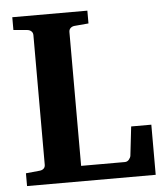

<svg xmlns="http://www.w3.org/2000/svg" viewBox="-50 -716 654 760"><g transform="rotate(-5 277.0 -335.5)"><path d="M538.1 0H26.9V-50.8L82 -56.2Q91.8 -57.1 97.9 -62.7Q104 -68.4 104 -78.1V-592.8Q104 -602.5 97.7 -608.4Q91.3 -614.3 82 -615.2L26.9 -620.1V-670.9H325.2V-620.1L269 -615.2Q259.8 -614.3 253.4 -608.4Q247.1 -602.5 247.1 -592.8V-61H420.9Q430.7 -61 437.3 -68.8Q443.8 -76.7 444.8 -84L458 -199.2H538.1Z"/></g></svg>

Font: Veleka
Style: Bold
Weight: 700
Designer: Stefan Peev, Context Ltd, 2016; SIL International, 1997-2014.
Foundry: Stefan Peev, Context Ltd, 2016
Version: Version 1.000